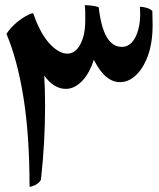

<svg xmlns="http://www.w3.org/2000/svg" viewBox="-20 -706 614 741"><path d="M92 -566 108 -655Q135 -577 171 -538Q207 -499 240 -499Q271 -499 290 -535Q309 -571 309 -626Q309 -637 309 -655.5Q309 -674 307 -686Q317 -686 332.5 -684.5Q348 -683 361 -678Q361 -667 361.5 -650Q362 -633 362 -622Q362 -539 344 -481Q326 -423 296.5 -393Q267 -363 234 -363Q188 -363 150.5 -414.5Q113 -466 92 -566ZM317 -536 361 -678Q378 -525 450 -525Q483 -525 502 -561.5Q521 -598 521 -653Q521 -661 520.5 -667.5Q520 -674 520 -680Q531 -680 545 -676Q559 -672 568 -664Q568 -654 568.5 -636.5Q569 -619 569 -610Q569 -541 551 -491.5Q533 -442 504.5 -415.5Q476 -389 443 -389Q404 -389 372.5 -427.5Q341 -466 317 -536ZM94 15Q94 -184 70.5 -330Q47 -476 5 -575Q18 -596 39 -614.5Q60 -633 80 -644Q100 -655 108 -655Q126 -612 136 -553Q146 -494 150 -428Q154 -362 154 -297Q154 -227 150 -155.5Q146 -84 138 -12Q131 0 118 7Q105 14 94 15Z"/></svg>

Font: Ruwudu SemiBold
Style: Regular
Weight: 600
Designer: Becca Hirsbrunner Spalinger
Foundry: SIL International
Version: Version 3.000